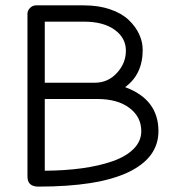

<svg xmlns="http://www.w3.org/2000/svg" viewBox="-20 -692 660 720"><path d="M124 7.8Q83 7.8 83 -29.8V-640.1Q83 -652.8 92.8 -662.4Q102.5 -671.9 115.2 -671.9H294.9Q349.6 -671.9 393.1 -657Q436.5 -642.1 462.4 -617.4Q488.3 -592.8 501.7 -564Q515.1 -535.2 515.1 -504.9Q515.1 -413.1 449.2 -365.2Q574.2 -319.3 574.2 -200.2Q574.2 -100.1 460.9 -46.1Q347.7 7.8 124 7.8ZM147.9 -381.8H335.9Q384.8 -381.8 418.5 -418.5Q452.1 -455.1 452.1 -502Q452.1 -549.8 409.9 -580.3Q367.7 -610.8 294.9 -610.8H147.9ZM147.9 -51.8Q223.1 -52.2 287.4 -61Q351.6 -69.8 402.1 -87.4Q452.6 -105 481.2 -133.8Q509.8 -162.6 509.8 -200.2Q509.8 -253.9 465.1 -287.4Q420.4 -320.8 345.2 -320.8H147.9Z"/></svg>

Font: Comic Neue
Style: Regular
Weight: 400
Designer: Craig Rozynski
Foundry: Craig Rozynski
Version: Version 2.003;hotconv 1.0.109;makeotfexe 2.5.65596